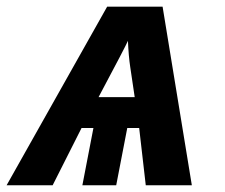

<svg xmlns="http://www.w3.org/2000/svg" viewBox="-45 -548 665 568"><path d="M231.4 -169.4H196.3L110.8 0H-25.4L272 -528.3H436L522.5 0H386.2L366.7 -169.4H331.5L298.8 0H198.7ZM246.6 -260.7H353.5Q345.2 -317.4 340.3 -349.6Q335.4 -381.8 333.5 -427.2Q326.2 -410.2 246.6 -260.7Z"/></svg>

Font: Cousine
Style: Bold Italic
Weight: 700
Italic angle: -12°
Monospace: yes
Designer: Steve Matteson
Foundry: Ascender Corporation
Version: Version 1.20